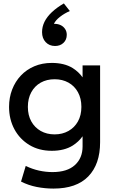

<svg xmlns="http://www.w3.org/2000/svg" viewBox="-20 -878 682 1123"><path d="M292.5 225Q243 225 194.8 215.5Q146.5 206 103 184L130.5 92.5Q168.5 111 208.2 119.8Q248 128.5 287 128.5Q373 128.5 418 87.5Q463 46.5 463 -21.5V-81Q440.5 -49 405 -26.5Q356 4 283 4Q208 4 151.8 -30Q95.5 -64 64.2 -122.2Q33 -180.5 33 -253Q33 -307.5 51 -354.2Q69 -401 102 -436Q135 -471 181 -490.5Q227 -510 283 -510Q356 -510 405 -480Q440.5 -457.5 463 -425.5V-495.5H565.5V-46Q565.5 82.5 496.5 153.8Q427.5 225 292.5 225ZM299.5 -92Q345 -92 380.5 -112Q416 -132 436 -168Q456 -204 456 -253Q456 -302 436 -338.5Q416 -375 380.5 -394.8Q345 -414.5 299.5 -414.5Q253.5 -414.5 218.2 -394.8Q183 -375 163 -338.5Q143 -302 143 -253Q143 -204 163 -168Q183 -132 218.2 -112Q253.5 -92 299.5 -92ZM302 -609Q268.5 -609 247.2 -631.5Q226 -654 226 -690Q226 -721.5 240.2 -750.5Q254.5 -779.5 283 -806.5Q311.5 -833.5 353.5 -858L388.5 -813.5Q357 -800 330.8 -779.5Q304.5 -759 295.5 -738.5Q298 -738.5 300 -738.5Q318.5 -738.5 334.2 -731.2Q350 -724 360.2 -709.2Q370.5 -694.5 370.5 -674.5Q370.5 -645.5 351.2 -627.2Q332 -609 302 -609Z"/></svg>

Font: Geologica EX
Style: Regular
Weight: 400
Designer: Sindre Bremnes, Frode Helland
Foundry: Monokrom Skriftforlag AS
Version: Version 1.010;gftools[0.9.28]